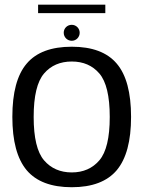

<svg xmlns="http://www.w3.org/2000/svg" viewBox="-20 -799 632 824"><path d="M288 4.5C375.5 4.5 440 -20 481 -68.5C522 -117.5 542.5 -193.5 542.5 -297.5C542.5 -401.5 522 -478 481 -526C440 -574.5 375.5 -598.5 288 -598.5C200 -598.5 135.5 -574.5 94.5 -526C53.5 -478 33 -401.5 33 -297.5C33 -193.5 53.5 -117.5 94.5 -68.5C135.5 -20 200 4.5 288 4.5ZM288 -59C238.5 -59 198.5 -76.5 169 -111C139.5 -145.5 124.5 -207.5 124.5 -297C124.5 -387 139.5 -449 169 -483.5C198.5 -518 238.5 -535 288 -535C337.5 -535 377 -518 406.5 -483.5C436 -449 451 -387 451 -297C451 -207.5 436 -145.5 406.5 -111C377 -76.5 337.5 -59 288 -59ZM143.5 -742.5H432V-779H143.5ZM288 -624C307 -624 322 -639.5 322 -658.5C322 -677.5 306.5 -692.5 288 -692.5C268.5 -692.5 253.5 -677.5 253.5 -658.5C253.5 -639 269 -624 288 -624Z"/></svg>

Font: Anybody
Style: Regular
Weight: 400
Designer: Tyler Finck
Foundry: Etcetera Type Company
Version: Version 1.110